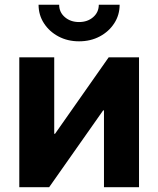

<svg xmlns="http://www.w3.org/2000/svg" viewBox="-20 -777 657 797"><path d="M557.1 0H411.6V-318.8H408.2L184.1 0H60.1V-539.1H205.1V-221.7H208.5L431.2 -539.1H557.1ZM308.1 -605.5Q260.7 -605.5 222.7 -625.7Q184.6 -646 162.4 -680.4Q140.1 -714.8 140.1 -757.3H225.6Q225.6 -726.1 249.3 -705.8Q272.9 -685.5 308.1 -685.5Q343.3 -685.5 366.7 -705.8Q390.1 -726.1 390.1 -757.3H476.6Q476.6 -714.8 454.3 -680.4Q432.1 -646 394 -625.7Q356 -605.5 308.1 -605.5Z"/></svg>

Font: Inter 18pt
Style: Bold
Weight: 700
Designer: Rasmus Andersson
Foundry: rsms
Version: Version 4.001;git-66647c0bb